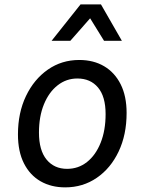

<svg xmlns="http://www.w3.org/2000/svg" viewBox="-20 -822 640 850"><path d="M268.5 7.5Q206.5 7.5 159.5 -19.5Q112.5 -46.5 86 -98.8Q59.5 -151 59.5 -227Q59.5 -322.5 95 -396.8Q130.5 -471 191.8 -513.8Q253 -556.5 331 -556.5Q394 -556.5 441 -528.8Q488 -501 514.2 -448.8Q540.5 -396.5 540.5 -322Q540.5 -225.5 505.2 -151.2Q470 -77 408.5 -34.8Q347 7.5 268.5 7.5ZM277 -74.5Q327 -74.5 365.2 -104.8Q403.5 -135 425.5 -189.8Q447.5 -244.5 447.5 -317Q447.5 -394.5 414 -434.5Q380.5 -474.5 322.5 -474.5Q273.5 -474.5 235 -444.2Q196.5 -414 174.5 -360.2Q152.5 -306.5 152.5 -235Q152.5 -156.5 186.2 -115.5Q220 -74.5 277 -74.5ZM208.5 -641.5 336.5 -802.5H427L519.5 -641.5H440.5L379 -741L291.5 -641.5Z"/></svg>

Font: Spline Sans Mono
Style: Italic
Weight: 400
Italic angle: -4°
Monospace: yes
Designer: Eben Sorkin, Mirko Velimirovic
Foundry: Sorkin Type
Version: Version 1.004